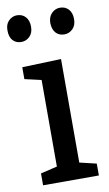

<svg xmlns="http://www.w3.org/2000/svg" viewBox="-87 -800 479 844"><g transform="rotate(-10 152.0 -378.0)"><path d="M243 -637Q219 -637 205 -652.5Q191 -668 190 -696Q190 -724 206 -740Q222 -756 243 -756Q267 -756 281.5 -740Q296 -724 296 -696Q296 -668 280 -652.5Q264 -637 243 -637ZM51 -637Q27 -637 13 -652.5Q-1 -668 -1 -696Q-2 -724 14 -740Q30 -756 51 -756Q75 -756 89.5 -740Q104 -724 104 -696Q104 -668 88 -652.5Q72 -637 51 -637ZM209 -61 200 -73 284 -53V0H35V-53L119 -73L109 -61V-464L118 -455L35 -474V-527L209 -533Z"/></g></svg>

Font: Bitter Thin Medium
Style: Regular
Weight: 500
Version: Version 3.021